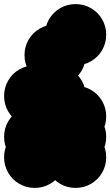

<svg xmlns="http://www.w3.org/2000/svg" viewBox="-70 -820 540 940"><path d="M-50 -50Q-50 -91 -30 -125.5Q-10 -160 24.5 -180Q59 -200 100 -200Q141 -200 175.5 -180Q210 -160 230 -125.5Q250 -91 250 -50Q250 -9 230 25.5Q210 60 175.5 80Q141 100 100 100Q59 100 24.5 80Q-10 60 -30 25.5Q-50 -9 -50 -50ZM-50 -150Q-50 -191 -30 -225.5Q-10 -260 24.5 -280Q59 -300 100 -300Q141 -300 175.5 -280Q210 -260 230 -225.5Q250 -191 250 -150Q250 -109 230 -74.5Q210 -40 175.5 -20Q141 0 100 0Q59 0 24.5 -20Q-10 -40 -30 -74.5Q-50 -109 -50 -150ZM150 -50Q150 -91 170 -125.5Q190 -160 224.5 -180Q259 -200 300 -200Q341 -200 375.5 -180Q410 -160 430 -125.5Q450 -91 450 -50Q450 -9 430 25.5Q410 60 375.5 80Q341 100 300 100Q259 100 224.5 80Q190 60 170 25.5Q150 -9 150 -50ZM150 -150Q150 -191 170 -225.5Q190 -260 224.5 -280Q259 -300 300 -300Q341 -300 375.5 -280Q410 -260 430 -225.5Q450 -191 450 -150Q450 -109 430 -74.5Q410 -40 375.5 -20Q341 0 300 0Q259 0 224.5 -20Q190 -40 170 -74.5Q150 -109 150 -150ZM150 -250Q150 -291 170 -325.5Q190 -360 224.5 -380Q259 -400 300 -400Q341 -400 375.5 -380Q410 -360 430 -325.5Q450 -291 450 -250Q450 -209 430 -174.5Q410 -140 375.5 -120Q341 -100 300 -100Q259 -100 224.5 -120Q190 -140 170 -174.5Q150 -209 150 -250ZM50 -350Q50 -391 70 -425.5Q90 -460 124.5 -480Q159 -500 200 -500Q241 -500 275.5 -480Q310 -460 330 -425.5Q350 -391 350 -350Q350 -309 330 -274.5Q310 -240 275.5 -220Q241 -200 200 -200Q159 -200 124.5 -220Q90 -240 70 -274.5Q50 -309 50 -350ZM-50 -350Q-50 -391 -30 -425.5Q-10 -460 24.5 -480Q59 -500 100 -500Q141 -500 175.5 -480Q210 -460 230 -425.5Q250 -391 250 -350Q250 -309 230 -274.5Q210 -240 175.5 -220Q141 -200 100 -200Q59 -200 24.5 -220Q-10 -240 -30 -274.5Q-50 -309 -50 -350ZM50 -150Q50 -191 70 -225.5Q90 -260 124.5 -280Q159 -300 200 -300Q241 -300 275.5 -280Q310 -260 330 -225.5Q350 -191 350 -150Q350 -109 330 -74.5Q310 -40 275.5 -20Q241 0 200 0Q159 0 124.5 -20Q90 -40 70 -74.5Q50 -109 50 -150ZM150 -650Q150 -691 170 -725.5Q190 -760 224.5 -780Q259 -800 300 -800Q341 -800 375.5 -780Q410 -760 430 -725.5Q450 -691 450 -650Q450 -609 430 -574.5Q410 -540 375.5 -520Q341 -500 300 -500Q259 -500 224.5 -520Q190 -540 170 -574.5Q150 -609 150 -650ZM50 -550Q50 -591 70 -625.5Q90 -660 124.5 -680Q159 -700 200 -700Q241 -700 275.5 -680Q310 -660 330 -625.5Q350 -591 350 -550Q350 -509 330 -474.5Q310 -440 275.5 -420Q241 -400 200 -400Q159 -400 124.5 -420Q90 -440 70 -474.5Q50 -509 50 -550Z"/></svg>

Font: TINY 5x3
Style: Regular
Weight: 400
Designer: Jack Halten Fahnestock
Foundry: Velvetyne Type Foundry
Version: Version 1.002